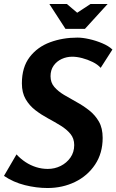

<svg xmlns="http://www.w3.org/2000/svg" viewBox="-56 -933 585 965"><path d="M333 -744Q359 -744 392.5 -736.5Q426 -729 458 -715.5Q490 -702 509 -684L450 -592Q435 -609 409.5 -621.5Q384 -634 357 -641Q330 -648 307 -648Q279 -648 254 -636.5Q229 -625 213.5 -603Q198 -581 198 -550Q198 -518 217 -496Q236 -474 266 -456Q296 -438 329 -420Q362 -402 392 -378.5Q422 -355 441 -322Q460 -289 460 -240Q460 -163 422 -106Q384 -49 321 -18.5Q258 12 183 12Q127 12 69 -2.5Q11 -17 -36 -49L27 -157Q47 -135 72 -118.5Q97 -102 125.5 -93Q154 -84 184 -84Q219 -84 249 -99Q279 -114 298 -141Q317 -168 317 -204Q317 -237 298 -260Q279 -283 249 -301.5Q219 -320 185.5 -338Q152 -356 122 -379Q92 -402 73 -434.5Q54 -467 54 -514Q54 -595 93 -646Q132 -697 195.5 -720.5Q259 -744 333 -744ZM332 -869 399 -913H485L371 -788H273L192 -913H280Z"/></svg>

Font: Rosario
Style: Italic
Weight: 400
Italic angle: -8.05°
Designer: Hector Gatti
Foundry: Omnibus Type
Version: Version 1.201